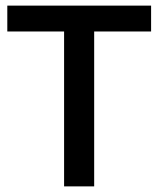

<svg xmlns="http://www.w3.org/2000/svg" viewBox="-20 -663 563 683"><path d="M6 -551V-643H517.5V-551H315V0H208V-551Z"/></svg>

Font: Karla SemiBold
Style: Regular
Weight: 600
Designer: Jonathan Pinhorn
Version: Version 2.004; ttfautohint (v1.8.4.7-5d5b);gftools[0.9.33]